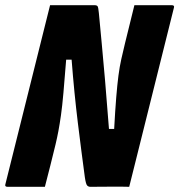

<svg xmlns="http://www.w3.org/2000/svg" viewBox="-26 -720 691 740"><path d="M147 0H3Q-9 0 -5 -11Q32 -158 68.5 -305.5Q105 -453 142 -600Q148 -625 154.5 -650Q161 -675 167 -700H338Q347 -700 350 -696Q353 -692 355 -670Q360 -617 366 -553.5Q372 -490 379 -409Q386 -328 394 -223H414Q418 -296 422 -345Q426 -394 430.5 -428.5Q435 -463 441.5 -492Q448 -521 456 -554Q465 -591 474 -627Q483 -663 492 -700H636Q648 -700 644 -689Q607 -542 570.5 -394.5Q534 -247 497 -100Q491 -75 484.5 -50Q478 -25 472 0Q441 -1 397.5 -0.5Q354 0 322 0Q315 0 310 -5Q305 -10 301 -37Q288 -133 274 -247Q260 -361 250 -490H229Q223 -414 218.5 -362.5Q214 -311 209 -276Q204 -241 199 -214.5Q194 -188 188 -163Q178 -123 168 -82Q158 -41 147 0Z"/></svg>

Font: Recursive Mn Lnr St XBd
Style: Italic
Weight: 800
Italic angle: -15°
Monospace: yes
Version: Version 1.079;hotconv 1.0.112;makeotfexe 2.5.65598; ttfautoh